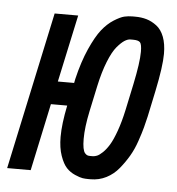

<svg xmlns="http://www.w3.org/2000/svg" viewBox="-66 -553 560 607"><g transform="rotate(5 214.5 -250.0)"><path d="M210.4 -113.3Q210.4 -95.7 212.6 -84.2Q214.8 -72.8 219 -68.1Q223.1 -63.5 226.6 -62.3Q230 -61 234.9 -61H243.7Q250 -61 257.3 -64Q264.6 -66.9 275.1 -76.9Q285.6 -86.9 295.4 -103Q305.2 -119.1 315.7 -148.4Q326.2 -177.7 334.5 -216.3L352.1 -299.3Q366.7 -369.1 366.7 -402.8Q366.7 -426.8 361.1 -432.9Q355.5 -439 338.9 -439H330.1Q321.8 -439 311.5 -432.4Q301.3 -425.8 288.1 -410.2Q274.9 -394.5 261.7 -361.6Q248.5 -328.6 238.8 -283.7L221.2 -201.2Q210.4 -149.9 210.4 -113.3ZM52.2 0H-22.5L84.5 -500H159.2L113.3 -286.6H165L167.5 -299.3Q180.7 -355 199.2 -396.5Q217.8 -438 234.9 -459.5Q252 -481 272 -493.7Q292 -506.3 304.7 -509.3Q317.4 -512.2 330.1 -512.2H338.9Q358.9 -512.2 375.5 -507.3Q392.1 -502.4 407.5 -490.7Q422.9 -479 431.4 -456.8Q439.9 -434.6 439.9 -402.8Q439.9 -363.3 423.3 -283.7L405.8 -200.7Q401.9 -183.1 397.2 -165.8Q392.6 -148.4 383.5 -121.8Q374.5 -95.2 361.8 -73.5Q349.1 -51.8 332.5 -31.5Q315.9 -11.2 293 0.5Q270 12.2 243.7 12.2H234.9Q226.6 12.2 218 11Q209.5 9.8 193.6 2.9Q177.7 -3.9 166.3 -16.1Q154.8 -28.3 146 -53.5Q137.2 -78.6 137.2 -113.3Q137.2 -154.3 149.4 -213.4H97.7Z"/></g></svg>

Font: Anka/Coder Narrow
Style: Italic
Weight: 400
Width: 3
Italic angle: -12°
Monospace: yes
Version: Version 001.100